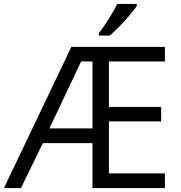

<svg xmlns="http://www.w3.org/2000/svg" viewBox="-21 -951 914 971"><path d="M813 0H446.8V-227.1H195.8L85 0H-1L339.8 -713.9H813V-640.1H529.8V-410.2H793.9V-336.9H529.8V-74.2H813ZM229 -301.8H446.8V-640.1H389.2ZM479 -783.2Q502.4 -813.5 529.5 -856.4Q556.6 -899.4 572.3 -931.2H670.9V-920.9Q649.4 -889.2 606.9 -842.8Q564.5 -796.4 533.2 -771H479Z"/></svg>

Font: HunimalSansv1.5
Style: Regular
Weight: 400
Foundry: Ascender Corporation
Version: Version 1.10